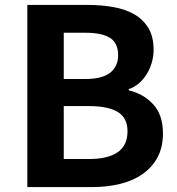

<svg xmlns="http://www.w3.org/2000/svg" viewBox="-20 -760 721 780"><path d="M91 -740H336Q393 -740 442 -731Q491 -722 527 -701Q563 -680 583.5 -645Q604 -610 604 -558Q604 -532 597 -507Q590 -482 577 -460.5Q564 -439 545.5 -422.5Q527 -406 503 -398V-393Q563 -379 602.5 -336Q642 -293 642 -218Q642 -162 620 -121Q598 -80 559.5 -53Q521 -26 468.5 -13Q416 0 355 0H91ZM325 -439Q396 -439 428 -465Q460 -491 460 -536Q460 -585 427 -606Q394 -627 327 -627H239V-439ZM342 -114Q418 -114 458 -141.5Q498 -169 498 -227Q498 -281 458.5 -305Q419 -329 342 -329H239V-114Z"/></svg>

Font: SpoqaHanSansJP-Bold
Style: Regular
Weight: 700
Designer: [Source Han Sans]
Ryoko NISHIZUKA  (kana & ideographs); Paul D. Hunt (Latin, Greek & Cyrillic); Wenlong ZHANG  (bopomofo
Foundry: Spoqa (http://bi.spoqa.com)
Version: Version 1.002.20150607